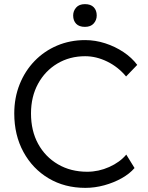

<svg xmlns="http://www.w3.org/2000/svg" viewBox="-20 -899 716 929"><path d="M393 10Q293 10 215.5 -36Q138 -82 93.5 -163.5Q49 -245 49 -350Q49 -426 75 -491Q101 -556 147.5 -604Q194 -652 256.5 -678.5Q319 -705 392 -705Q441 -705 489 -689.5Q537 -674 577.5 -647Q618 -620 644 -585L590 -529Q552 -575 499 -601Q446 -627 392 -627Q317 -627 257.5 -591.5Q198 -556 164 -493.5Q130 -431 130 -350Q130 -266 164.5 -203Q199 -140 260.5 -104Q322 -68 402 -68Q457 -68 508.5 -91Q560 -114 591 -151L631 -86Q607 -58 568.5 -36.5Q530 -15 484.5 -2.5Q439 10 393 10ZM391 -769Q363 -769 348.5 -784Q334 -799 334 -824Q334 -846 348.5 -862.5Q363 -879 391 -879Q419 -879 433.5 -864Q448 -849 448 -824Q448 -802 433.5 -785.5Q419 -769 391 -769Z"/></svg>

Font: Lexend Light
Style: Regular
Weight: 300
Designer: Bonnie Shaver-Troup, Thomas Jockin
Foundry: Lexend
Version: Version 1.007; ttfautohint (v1.8.3)